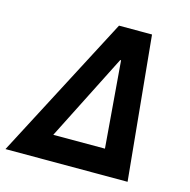

<svg xmlns="http://www.w3.org/2000/svg" viewBox="-121 -766 853 863"><g transform="rotate(15 305.5 -334.0)"><path d="M-21.1 0 328.3 -668H481.9L547.1 0ZM169.9 -117.6H410.3L377.5 -519.9H373.5Z"/></g></svg>

Font: Atkinson Hyperlegible Mono ExtraLight
Style: Italic
Weight: 200
Italic angle: -12°
Monospace: yes
Designer: Elliott Scott, Megan Eiswerth, Linus Boman, Theodore Petrosky, Letters from Sweden
Foundry: Applied Design Works, Letters from Sweden
Version: Version 2.001